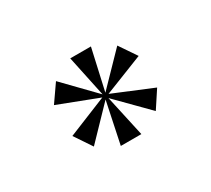

<svg xmlns="http://www.w3.org/2000/svg" viewBox="-57 -788 411 374"><g transform="rotate(-30 149.0 -600.5)"><path d="M53 -636 142 -601.8 54 -566 80 -527.2 145.5 -595.2 126 -502H172.2L151.8 -594.8L219 -526.8L244.2 -565.2L156 -601.8L243.8 -636.5L217.8 -674.8L151.8 -606.8L172.5 -699H126L145.5 -606.8L79.8 -674.5Z"/></g></svg>

Font: Emberly Black
Style: Regular
Weight: 900
Designer: Rajesh Rajput
Foundry: Rajesh Rajput
Version: Version 1.000